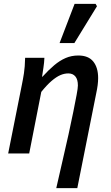

<svg xmlns="http://www.w3.org/2000/svg" viewBox="-20 -788 570 986"><path d="M269 178Q285 106 301.5 36Q318 -34 332 -98Q346 -162 356.5 -214Q367 -266 373.5 -301Q380 -336 380 -349Q380 -380 367 -395.5Q354 -411 331 -411Q310 -411 289.5 -402Q269 -393 245 -372.5Q221 -352 192 -316L130 0H22L92 -351Q98 -380 103 -412Q108 -444 109 -491H208Q207 -466 203 -440.5Q199 -415 196 -394H198Q230 -429 258.5 -453Q287 -477 317 -490Q347 -503 382 -503Q434 -503 459 -472Q484 -441 484 -387Q484 -370 481.5 -350.5Q479 -331 474 -308L377 178ZM286 -567 363 -768H471L478 -756L362 -567Z"/></svg>

Font: Source Sans 3 SemiBold
Style: Italic
Weight: 600
Italic angle: -11°
Designer: Paul D. Hunt
Foundry: Adobe
Version: Version 3.046;hotconv 1.0.118;makeotfexe 2.5.65603